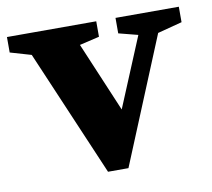

<svg xmlns="http://www.w3.org/2000/svg" viewBox="-67 -570 714 648"><g transform="rotate(-10 290.5 -246.5)"><path d="M-4 -447V-500H302V-447L234 -431L335 -192L434 -430L368 -447V-500H585V-447L501 -425L323 7H253L68 -426Z"/></g></svg>

Font: Volkhov
Style: Bold
Weight: 700
Designer: Cyreal (www.cyreal.org)
Foundry: Cyreal (www.cyreal.org)
Version: Version 1.010